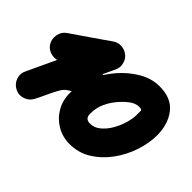

<svg xmlns="http://www.w3.org/2000/svg" viewBox="-118 -464 670 670"><g transform="rotate(45 217.0 -129.0)"><path d="M-23 -142Q-34 -159 -30.5 -180Q-27 -201 -10 -213Q24 -236 58 -259.5Q92 -283 125 -306Q125 -306 125 -306Q125 -306 125 -306Q142 -318 163 -314Q184 -310 196 -293Q207 -276 203.5 -255.5Q200 -235 183 -223Q149 -200 115 -176.5Q81 -153 48 -129Q31 -118 10 -121.5Q-11 -125 -23 -142ZM175 -310Q194 -301 201.5 -281.5Q209 -262 200 -243Q168 -176 136.5 -108Q105 -40 74 27Q74 27 74 27Q74 27 74 27Q65 46 45 53.5Q25 61 7 52Q-12 43 -19.5 23.5Q-27 4 -18 -15Q14 -83 45.5 -150.5Q77 -218 108 -286Q117 -305 136.5 -312Q156 -319 175 -310ZM5 51Q-14 41 -20.5 21Q-27 1 -17 -17Q-6 -39 6.5 -64.5Q19 -90 34 -113.5Q49 -137 69 -151Q103 -176 137 -188.5Q171 -201 213 -201Q213 -201 213 -201Q213 -201 213 -201Q234 -201 249 -186Q264 -171 264 -150Q264 -129 249 -114.5Q234 -100 213 -100Q187 -100 168 -92.5Q149 -85 127 -69Q119 -63 109 -44.5Q99 -26 89.5 -5Q80 16 73 29Q63 48 43 54Q23 60 5 51ZM270 -46Q291 -46 308.5 -60.5Q326 -75 338.5 -97Q351 -119 357.5 -142Q364 -165 364 -183Q364 -198 364 -203.5Q364 -209 350 -209Q332 -209 313.5 -194.5Q295 -180 280 -161Q265 -142 259 -127Q259 -127 259 -127Q258 -126 258 -126Q246 -101 246 -71Q246 -46 270 -46ZM168 -170Q168 -170 167 -169Q167 -169 167 -169Q182 -202 210 -234.5Q238 -267 274.5 -288.5Q311 -310 350 -310Q409 -310 437 -273.5Q465 -237 465 -183Q465 -144 451 -102Q437 -60 411 -24.5Q385 11 349.5 33Q314 55 270 55Q235 55 206.5 38Q178 21 161.5 -7.5Q145 -36 145 -71Q145 -124 168 -170Z"/></g></svg>

Font: FRB American Cursive Ultra
Style: Bold Italic
Weight: 1000
Italic angle: -25°
Version: Version 2.0;Modular Font Editor K font №1